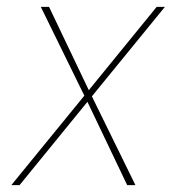

<svg xmlns="http://www.w3.org/2000/svg" viewBox="-20 -540 540 560"><path d="M13 0 226 -261 99 -520H123L239 -277L437 -520H461L248 -259L375 0H351L235 -243L37 0Z"/></svg>

Font: Iosevka Thin Oblique
Style: Regular
Weight: 100
Italic angle: -9°
Monospace: yes
Designer: Belleve Invis
Foundry: Belleve Invis
Version: Version 32.5.0; ttfautohint (v1.8.4)